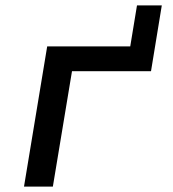

<svg xmlns="http://www.w3.org/2000/svg" viewBox="-20 -692 640 712"><path d="M69 0 155 -520H463L488 -672H580L540 -428H247L176 0Z"/></svg>

Font: Iosevka SmBd Ex Obl
Style: Regular
Weight: 600
Width: 7
Italic angle: -9°
Monospace: yes
Designer: Belleve Invis
Foundry: Belleve Invis
Version: Version 32.5.0; ttfautohint (v1.8.4)